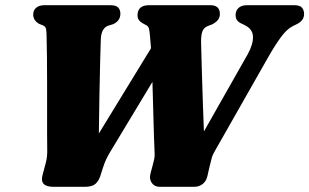

<svg xmlns="http://www.w3.org/2000/svg" viewBox="-20 -720 1192 740"><path d="M888 -661.5Q888 -678.5 899.2 -689.2Q910.5 -700 932 -700H1114.5Q1135.5 -700 1143.8 -690.5Q1152 -681 1152 -666Q1152 -641 1125 -627.5L1108 -619Q1085.5 -608 1062 -575.8Q1038.5 -543.5 1014.5 -501L809.5 -140.5Q800 -125 796 -111Q792 -97 787.5 -77L780 -44Q776 -23 762 -11.5Q748 0 728 0H595.5Q575.5 0 565 -15Q554.5 -30 560 -51.5L569 -85Q572 -95.5 574.2 -106Q576.5 -116.5 576 -127Q574.5 -155.5 573.2 -200.5Q572 -245.5 570.5 -298.5Q569 -351.5 567.5 -404.5L403.5 -132.5Q394.5 -117.5 388.8 -105Q383 -92.5 377 -74L366.5 -41.5Q360 -21.5 347.2 -10.8Q334.5 0 306.5 0H186Q131.5 0 144 -45.5L156.5 -92.5Q159.5 -103.5 161 -116.2Q162.5 -129 162 -146.5Q161.5 -166 161.5 -205.2Q161.5 -244.5 161.5 -295Q161.5 -345.5 161.5 -398.8Q161.5 -452 161 -500Q160.5 -548 159.5 -581.5Q159.5 -595.5 157.8 -606.8Q156 -618 145 -622.5L132 -627.5Q108 -640.5 108 -664Q108 -680 119.2 -690Q130.5 -700 152 -700H405Q427 -700 435.5 -691Q444 -682 444 -667Q444 -640 416.5 -627L397 -621Q370 -611 368.5 -568.5Q367.5 -539.5 366 -482Q364.5 -424.5 363.2 -352.2Q362 -280 361 -205.5L562 -534Q560 -562 558 -582Q556.5 -601.5 553.8 -610.8Q551 -620 541.5 -624L529.5 -630.5Q510 -641.5 510 -660.5Q510 -700 554.5 -700H790.5Q827.5 -700 827.5 -666Q827.5 -652.5 819.5 -642.8Q811.5 -633 797.5 -626L780.5 -619.5Q765 -613 759.8 -598.2Q754.5 -583.5 755 -556Q755.5 -537 756.5 -499.2Q757.5 -461.5 759 -413.2Q760.5 -365 762.2 -313Q764 -261 766 -213.5L935 -511.5Q955.5 -548.5 955 -578.2Q954.5 -608 922.5 -623.5L905 -632Q888 -642 888 -661.5Z"/></svg>

Font: Fraunces 72pt Soft Black
Style: Italic
Weight: 900
Italic angle: -16°
Version: Version 1.000;[b76b70a41]